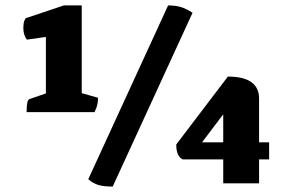

<svg xmlns="http://www.w3.org/2000/svg" viewBox="-20 -675 1086 707"><path d="M78 -262Q78 -307 88 -310L149 -331V-539L79 -529Q66 -546 66 -571Q66 -582 67.5 -591Q69 -600 75 -608L215 -655H281V-332L341 -315Q341 -303 338.5 -290.5Q336 -278 328 -262ZM395 12Q363 12 343.5 6.5Q324 1 305 -15L599 -655Q625 -655 644.5 -649.5Q664 -644 689 -628ZM802 0V-88H653Q629 -99 629 -143L819 -393Q934 -393 934 -312V-151H971V-88H934V0ZM724 -151H802V-254Z"/></svg>

Font: Petrona ExtraBold
Style: Regular
Weight: 800
Designer: Ringo R. Seeber
Foundry: Ringo R. Seeber
Version: Version 2.001; ttfautohint (v1.8.3)